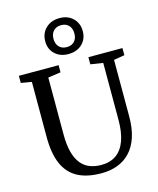

<svg xmlns="http://www.w3.org/2000/svg" viewBox="-147 -1139 1028 1248"><g transform="rotate(-15 367.0 -514.5)"><path d="M380 8Q282.5 8 219.2 -26Q156 -60 125.2 -130.8Q94.5 -201.5 94.5 -311V-683L23 -695V-743H290.5V-695L205 -682.5V-300Q205 -229 218.2 -180Q231.5 -131 256 -101Q280.5 -71 315 -57.8Q349.5 -44.5 392 -44.5Q453 -44.5 493.5 -74Q534 -103.5 554.2 -159.8Q574.5 -216 574.5 -296.5V-682L491 -695V-743H720V-695L647.5 -683V-302Q647.5 -220.5 627.5 -161.8Q607.5 -103 571.5 -65.5Q535.5 -28 486.8 -10Q438 8 380 8ZM372 -796Q316 -796 281 -829.5Q246 -863 246.5 -916Q247 -969.5 282.5 -1003.2Q318 -1037 374.5 -1037Q430.5 -1037 465 -1003.2Q499.5 -969.5 499.5 -916.5Q499.5 -863 464 -829.5Q428.5 -796 372 -796ZM373 -842.5Q405 -842.5 424 -862Q443 -881.5 443 -915.5Q443 -950 424.2 -970Q405.5 -990 373.5 -990Q341 -990 321.8 -970.2Q302.5 -950.5 302.5 -916.5Q302.5 -882.5 321.5 -862.5Q340.5 -842.5 373 -842.5Z"/></g></svg>

Font: Merriweather 28pt
Style: Regular
Weight: 400
Version: Version 2.100